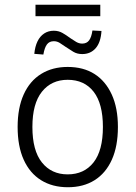

<svg xmlns="http://www.w3.org/2000/svg" viewBox="-20 -778 569 806"><path d="M265 8Q200 8 152.5 -21.5Q105 -51 79.5 -107.5Q54 -164 54 -245Q54 -325 79.5 -381.5Q105 -438 152.5 -467.5Q200 -497 264 -497Q330 -497 376.5 -467.5Q423 -438 449 -381.5Q475 -325 475 -245Q475 -164 449.5 -107.5Q424 -51 377 -21.5Q330 8 265 8ZM264 -46Q333 -46 372.5 -96Q412 -146 412 -245Q412 -343 373 -393Q334 -443 264 -443Q196 -443 156 -393Q116 -343 116 -245Q116 -146 156 -96Q196 -46 264 -46ZM129 -710V-758H401V-710ZM162 -549 124 -552Q127 -583 137.5 -604.5Q148 -626 165.5 -637.5Q183 -649 206 -649Q226 -649 242.5 -639.5Q259 -630 275 -618Q288 -609 300 -602Q312 -595 325 -595Q344 -595 354 -608.5Q364 -622 368 -650L406 -648Q403 -600 381.5 -575.5Q360 -551 325 -551Q304 -551 288 -560.5Q272 -570 256 -581Q242 -591 230.5 -598Q219 -605 206 -605Q187 -605 177 -591.5Q167 -578 162 -549Z"/></svg>

Font: Nunito Sans 10pt SemiCondensed Light
Style: Regular
Weight: 300
Width: 4
Designer: Vernon Adams
Foundry: Vernon Adams
Version: Version 3.101;gftools[0.9.27]